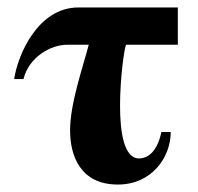

<svg xmlns="http://www.w3.org/2000/svg" viewBox="-20 -481 532 515"><path d="M218 -361C202 -299 168 -204 168 -131C168 -64 195 14 296 14C388 14 438 -60 438 -127H413C400 -66 370 -56 353 -56C313 -56 302 -125 302 -197C302 -271 313 -349 318 -361H457V-461H190C83 -461 28 -336 18 -269H43C58 -329 117 -361 160 -361Z"/></svg>

Font: XITS
Style: Bold
Weight: 700
Designer: MicroPress Inc., with final additions and corrections provided by Coen Hoffman, Elsevier (retired)
Version: Version 1.107